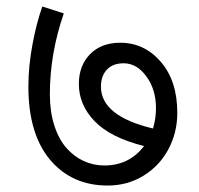

<svg xmlns="http://www.w3.org/2000/svg" viewBox="-20 -637 620 598"><path d="M315.4 -59.1Q203.6 -59.1 136 -139.4Q68.4 -219.7 68.4 -367.7Q68.4 -429.2 80.8 -496.8Q93.3 -564.5 111.8 -616.7L178.7 -595.2Q135.3 -470.2 135.3 -343.3Q135.3 -289.1 149.2 -246.1Q163.1 -203.1 186.8 -176.3Q210.4 -149.4 240.7 -135.5Q271 -121.6 305.2 -121.6Q382.3 -121.6 428.7 -182.1Q323.7 -208.5 274.7 -259.5Q225.6 -310.5 225.6 -375.5Q225.6 -432.6 260.5 -468.3Q295.4 -503.9 354.5 -503.9Q429.7 -503.9 481 -444.3Q532.2 -384.8 532.2 -285.6Q532.2 -224.6 504.9 -172.9Q477.5 -121.1 427.5 -90.1Q377.4 -59.1 315.4 -59.1ZM294.4 -367.2Q294.4 -275.4 456.5 -236.8Q465.8 -267.6 465.8 -300.3Q465.8 -357.9 436 -398.9Q406.2 -439.9 365.2 -439.9Q331.5 -439.9 313 -420.2Q294.4 -400.4 294.4 -367.2Z"/></svg>

Font: Khula Regular
Style: Regular
Weight: 400
Designer: Erin McLaughlin, Steve Matteson
Version: Version 1.000;PS 1.0;hotconv 1.0.72;makeotf.lib2.5.5900